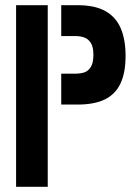

<svg xmlns="http://www.w3.org/2000/svg" viewBox="-20 -720 520 740"><path d="M42 0V-700H164V0ZM216 -317V-436H271Q288 -436 303.5 -440.5Q319 -445 329.5 -461Q340 -477 340 -509Q340 -540 329.5 -555.5Q319 -571 303.5 -576Q288 -581 271 -581H216V-700H279Q347 -700 387.5 -676.5Q428 -653 446 -609.5Q464 -566 464 -505Q464 -440 444.5 -398.5Q425 -357 384.5 -337Q344 -317 279 -317Z"/></svg>

Font: Stick No Bills ExtraLight
Style: Bold
Weight: 700
Version: Version 2.000